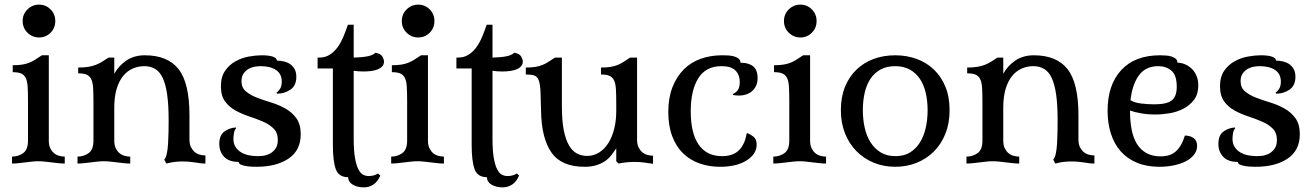

<svg xmlns="http://www.w3.org/2000/svg" viewBox="-20 -707 5681 830"><path d="M78 -616Q78 -646 99 -666.5Q120 -687 149 -687Q178 -687 198.5 -666.5Q219 -646 219 -616Q219 -586 198.5 -565.5Q178 -545 149 -545Q120 -545 99 -565.5Q78 -586 78 -616ZM191 -99Q191 -79 197.5 -66Q204 -53 213.5 -45Q223 -37 235.5 -33.5Q248 -30 260 -30V0Q248 0 233.5 -1.5Q219 -3 203 -5Q187 -7 172.5 -8.5Q158 -10 146 -10Q134 -10 119.5 -8.5Q105 -7 89 -5Q73 -3 58.5 -1.5Q44 0 32 0V-30Q59 -30 80 -45Q101 -60 101 -99V-271Q101 -308 99.5 -332.5Q98 -357 91 -370.5Q84 -384 71 -389.5Q58 -395 35 -395V-425Q60 -425 77.5 -428Q95 -431 109 -437Q123 -443 135 -451Q147 -459 161 -468H191Z M709 -187Q709 -254 702.5 -299Q696 -344 683 -371Q670 -398 650 -409.5Q630 -421 604 -421Q578 -421 554.5 -411Q531 -401 513 -379.5Q495 -358 484.5 -323.5Q474 -289 474 -241V-99Q474 -79 480.5 -66Q487 -53 496.5 -45Q506 -37 518.5 -33.5Q531 -30 543 -30V0Q531 0 516.5 -1.5Q502 -3 486 -5Q470 -7 455.5 -8.5Q441 -10 429 -10Q417 -10 402.5 -8.5Q388 -7 372 -5Q356 -3 341.5 -1.5Q327 0 315 0V-30Q342 -30 363 -45Q384 -60 384 -99V-266Q384 -303 382.5 -327.5Q381 -352 374 -365.5Q367 -379 354 -384.5Q341 -390 318 -390V-415Q343 -415 361.5 -418Q380 -421 395 -427Q410 -433 422.5 -441Q435 -449 449 -458H474V-388Q493 -423 526.5 -445.5Q560 -468 606 -468Q705 -468 752 -408Q799 -348 799 -209V-104Q799 -84 805.5 -71Q812 -58 821.5 -50Q831 -42 843.5 -38.5Q856 -35 868 -35V0Q855 0 845 -1.5Q835 -3 824.5 -4.5Q814 -6 800.5 -7.5Q787 -9 768 -9Q755 -9 738.5 -7.5Q722 -6 699 0L690 -17Q697 -24 701 -42.5Q705 -61 706.5 -85Q708 -109 708.5 -136Q709 -163 709 -187Z M1261 -375Q1261 -337 1235.5 -319.5Q1210 -302 1178 -302L1175 -307Q1182 -310 1190 -322Q1198 -334 1198 -354Q1198 -388 1173 -404.5Q1148 -421 1107 -421Q1097 -421 1083 -419Q1069 -417 1056 -410Q1043 -403 1033.5 -390Q1024 -377 1024 -356Q1024 -328 1043 -312Q1062 -296 1090.5 -285Q1119 -274 1152 -264Q1185 -254 1213.5 -238Q1242 -222 1261 -196Q1280 -170 1280 -127Q1280 -57 1227.5 -21.5Q1175 14 1089 14Q1083 14 1070 13.5Q1057 13 1044.5 11Q1032 9 1022 5Q1012 1 1012 -7Q970 -7 949 -29Q928 -51 928 -85Q928 -122 949.5 -138Q971 -154 999 -156L1001 -153Q993 -144 991 -129.5Q989 -115 989 -107Q989 -85 999 -70.5Q1009 -56 1024 -47.5Q1039 -39 1057.5 -35.5Q1076 -32 1094 -32Q1098 -32 1112.5 -33Q1127 -34 1142 -40.5Q1157 -47 1169 -61.5Q1181 -76 1181 -102Q1181 -133 1163 -151Q1145 -169 1117.5 -181Q1090 -193 1058 -203.5Q1026 -214 998.5 -229Q971 -244 953 -268.5Q935 -293 935 -334Q935 -375 953 -401Q971 -427 998 -442Q1025 -457 1055.5 -462.5Q1086 -468 1111 -468Q1143 -468 1160 -462Q1177 -456 1177 -445Q1192 -445 1207 -441.5Q1222 -438 1234 -430Q1246 -422 1253.5 -408.5Q1261 -395 1261 -375Z M1509 -109Q1509 -57 1514.5 -25Q1520 7 1529 24.5Q1538 42 1549.5 48Q1561 54 1573 54Q1587 54 1596.5 51Q1606 48 1614 43L1624 52Q1613 78 1594.5 90.5Q1576 103 1553 103Q1524 103 1504.5 91Q1485 79 1485 59Q1444 59 1431.5 24Q1419 -11 1419 -79V-411H1353V-458H1359Q1386 -458 1405.5 -470.5Q1425 -483 1439.5 -503Q1454 -523 1464.5 -548.5Q1475 -574 1484 -600H1509V-458Q1545 -459 1568.5 -463.5Q1592 -468 1603 -479Q1626 -475 1633 -462.5Q1640 -450 1640 -441Q1640 -429 1632.5 -420.5Q1625 -412 1612.5 -407Q1600 -402 1584 -400Q1568 -398 1552 -398Q1530 -398 1509 -401Z M1717 -616Q1717 -646 1738 -666.5Q1759 -687 1788 -687Q1817 -687 1837.5 -666.5Q1858 -646 1858 -616Q1858 -586 1837.5 -565.5Q1817 -545 1788 -545Q1759 -545 1738 -565.5Q1717 -586 1717 -616ZM1830 -99Q1830 -79 1836.5 -66Q1843 -53 1852.5 -45Q1862 -37 1874.5 -33.5Q1887 -30 1899 -30V0Q1887 0 1872.5 -1.5Q1858 -3 1842 -5Q1826 -7 1811.5 -8.5Q1797 -10 1785 -10Q1773 -10 1758.5 -8.5Q1744 -7 1728 -5Q1712 -3 1697.5 -1.5Q1683 0 1671 0V-30Q1698 -30 1719 -45Q1740 -60 1740 -99V-271Q1740 -308 1738.5 -332.5Q1737 -357 1730 -370.5Q1723 -384 1710 -389.5Q1697 -395 1674 -395V-425Q1699 -425 1716.5 -428Q1734 -431 1748 -437Q1762 -443 1774 -451Q1786 -459 1800 -468H1830Z M2109 -109Q2109 -57 2114.5 -25Q2120 7 2129 24.5Q2138 42 2149.5 48Q2161 54 2173 54Q2187 54 2196.5 51Q2206 48 2214 43L2224 52Q2213 78 2194.5 90.5Q2176 103 2153 103Q2124 103 2104.5 91Q2085 79 2085 59Q2044 59 2031.5 24Q2019 -11 2019 -79V-411H1953V-458H1959Q1986 -458 2005.5 -470.5Q2025 -483 2039.5 -503Q2054 -523 2064.5 -548.5Q2075 -574 2084 -600H2109V-458Q2145 -459 2168.5 -463.5Q2192 -468 2203 -479Q2226 -475 2233 -462.5Q2240 -450 2240 -441Q2240 -429 2232.5 -420.5Q2225 -412 2212.5 -407Q2200 -402 2184 -400Q2168 -398 2152 -398Q2130 -398 2109 -401Z M2644 -261Q2644 -298 2642.5 -322.5Q2641 -347 2634 -360.5Q2627 -374 2614 -379.5Q2601 -385 2578 -385V-415Q2603 -415 2620.5 -418Q2638 -421 2652 -427Q2666 -433 2678 -441Q2690 -449 2704 -458H2734V-103Q2734 -83 2740.5 -70Q2747 -57 2756.5 -49Q2766 -41 2778.5 -37.5Q2791 -34 2803 -34V1Q2780 -2 2763.5 -4.5Q2747 -7 2722 -7Q2688 -7 2654 0L2644 -10V-66Q2633 -49 2621.5 -34.5Q2610 -20 2594 -9.5Q2578 1 2557 7.5Q2536 14 2507 14Q2407 14 2364 -47.5Q2321 -109 2319 -226Q2318 -280 2316.5 -311.5Q2315 -343 2309 -359.5Q2303 -376 2290 -380.5Q2277 -385 2253 -385V-415Q2278 -415 2295.5 -418Q2313 -421 2327 -427Q2341 -433 2353 -441Q2365 -449 2379 -458H2409V-247Q2409 -186 2417 -145Q2425 -104 2439.5 -79Q2454 -54 2474 -43.5Q2494 -33 2518 -33Q2546 -33 2569.5 -47.5Q2593 -62 2609.5 -88Q2626 -114 2635 -149.5Q2644 -185 2644 -226Z M3101 -468Q3111 -468 3124.5 -467.5Q3138 -467 3150.5 -464Q3163 -461 3172 -454.5Q3181 -448 3181 -436Q3216 -436 3235.5 -420.5Q3255 -405 3255 -370Q3255 -350 3248 -335.5Q3241 -321 3230 -312Q3219 -303 3205 -298.5Q3191 -294 3177 -294Q3171 -294 3162.5 -294.5Q3154 -295 3148 -297V-301Q3162 -306 3170 -318.5Q3178 -331 3178 -353Q3178 -383 3159.5 -402Q3141 -421 3099 -421Q3031 -421 2998.5 -368.5Q2966 -316 2966 -226Q2966 -131 3000.5 -81.5Q3035 -32 3101 -32Q3149 -32 3174.5 -57.5Q3200 -83 3208 -131H3212Q3225 -126 3238 -115.5Q3251 -105 3251 -82Q3251 -41 3207.5 -13.5Q3164 14 3093 14Q3045 14 3004 -0.5Q2963 -15 2933 -44Q2903 -73 2886 -118Q2869 -163 2869 -223Q2869 -284 2887 -330Q2905 -376 2936 -407Q2967 -438 3009.5 -453Q3052 -468 3101 -468Z M3369 -616Q3369 -646 3390 -666.5Q3411 -687 3440 -687Q3469 -687 3489.5 -666.5Q3510 -646 3510 -616Q3510 -586 3489.5 -565.5Q3469 -545 3440 -545Q3411 -545 3390 -565.5Q3369 -586 3369 -616ZM3482 -99Q3482 -79 3488.5 -66Q3495 -53 3504.5 -45Q3514 -37 3526.5 -33.5Q3539 -30 3551 -30V0Q3539 0 3524.5 -1.5Q3510 -3 3494 -5Q3478 -7 3463.5 -8.5Q3449 -10 3437 -10Q3425 -10 3410.5 -8.5Q3396 -7 3380 -5Q3364 -3 3349.5 -1.5Q3335 0 3323 0V-30Q3350 -30 3371 -45Q3392 -60 3392 -99V-271Q3392 -308 3390.5 -332.5Q3389 -357 3382 -370.5Q3375 -384 3362 -389.5Q3349 -395 3326 -395V-425Q3351 -425 3368.5 -428Q3386 -431 3400 -437Q3414 -443 3426 -451Q3438 -459 3452 -468H3482Z M3850 14Q3800 14 3757.5 -3.5Q3715 -21 3683 -53Q3651 -85 3633 -130Q3615 -175 3615 -231Q3615 -288 3633 -332Q3651 -376 3683 -406.5Q3715 -437 3757.5 -452.5Q3800 -468 3850 -468Q3899 -468 3942 -452.5Q3985 -437 4017 -406.5Q4049 -376 4067 -332Q4085 -288 4085 -231Q4085 -174 4067 -129Q4049 -84 4017 -52Q3985 -20 3942 -3Q3899 14 3850 14ZM3851 -32Q3888 -32 3914 -48Q3940 -64 3957 -91.5Q3974 -119 3982 -155Q3990 -191 3990 -231Q3990 -270 3982 -305Q3974 -340 3957 -365.5Q3940 -391 3913.5 -406Q3887 -421 3850 -421Q3813 -421 3786.5 -406.5Q3760 -392 3743 -366.5Q3726 -341 3718 -306Q3710 -271 3710 -231Q3710 -191 3718 -155Q3726 -119 3743.5 -91.5Q3761 -64 3787.5 -48Q3814 -32 3851 -32Z M4552 -187Q4552 -254 4545.5 -299Q4539 -344 4526 -371Q4513 -398 4493 -409.5Q4473 -421 4447 -421Q4421 -421 4397.5 -411Q4374 -401 4356 -379.5Q4338 -358 4327.5 -323.5Q4317 -289 4317 -241V-99Q4317 -79 4323.5 -66Q4330 -53 4339.5 -45Q4349 -37 4361.5 -33.5Q4374 -30 4386 -30V0Q4374 0 4359.5 -1.5Q4345 -3 4329 -5Q4313 -7 4298.5 -8.5Q4284 -10 4272 -10Q4260 -10 4245.5 -8.5Q4231 -7 4215 -5Q4199 -3 4184.5 -1.5Q4170 0 4158 0V-30Q4185 -30 4206 -45Q4227 -60 4227 -99V-266Q4227 -303 4225.5 -327.5Q4224 -352 4217 -365.5Q4210 -379 4197 -384.5Q4184 -390 4161 -390V-415Q4186 -415 4204.5 -418Q4223 -421 4238 -427Q4253 -433 4265.5 -441Q4278 -449 4292 -458H4317V-388Q4336 -423 4369.5 -445.5Q4403 -468 4449 -468Q4548 -468 4595 -408Q4642 -348 4642 -209V-104Q4642 -84 4648.5 -71Q4655 -58 4664.5 -50Q4674 -42 4686.5 -38.5Q4699 -35 4711 -35V0Q4698 0 4688 -1.5Q4678 -3 4667.5 -4.5Q4657 -6 4643.5 -7.5Q4630 -9 4611 -9Q4598 -9 4581.5 -7.5Q4565 -6 4542 0L4533 -17Q4540 -24 4544 -42.5Q4548 -61 4549.5 -85Q4551 -109 4551.5 -136Q4552 -163 4552 -187Z M4998 -31Q5013 -31 5028 -34.5Q5043 -38 5056.5 -47.5Q5070 -57 5081.5 -74.5Q5093 -92 5102 -121Q5125 -121 5140 -110Q5155 -99 5155 -76Q5155 -55 5141.5 -38Q5128 -21 5105.5 -9.5Q5083 2 5053.5 8Q5024 14 4992 14Q4937 14 4895 -3.5Q4853 -21 4825 -52.5Q4797 -84 4782.5 -129Q4768 -174 4768 -228Q4768 -340 4827 -404Q4886 -468 4995 -468Q5008 -468 5021 -467Q5034 -466 5045 -462.5Q5056 -459 5063 -452.5Q5070 -446 5070 -436Q5085 -436 5100.5 -430Q5116 -424 5129.5 -412Q5143 -400 5151.5 -381.5Q5160 -363 5160 -337Q5160 -300 5142 -276Q5124 -252 5096.5 -237.5Q5069 -223 5036.5 -217.5Q5004 -212 4975 -212Q4942 -212 4913.5 -217Q4885 -222 4865 -229V-225Q4865 -183 4872 -147Q4879 -111 4894.5 -85.5Q4910 -60 4935.5 -45.5Q4961 -31 4998 -31ZM4987 -421Q4933 -421 4904 -382Q4875 -343 4867 -274Q4884 -263 4913.5 -259.5Q4943 -256 4970 -256Q5024 -256 5045.5 -273Q5067 -290 5067 -332Q5067 -382 5044 -401.5Q5021 -421 4987 -421Z M5580 -375Q5580 -337 5554.5 -319.5Q5529 -302 5497 -302L5494 -307Q5501 -310 5509 -322Q5517 -334 5517 -354Q5517 -388 5492 -404.5Q5467 -421 5426 -421Q5416 -421 5402 -419Q5388 -417 5375 -410Q5362 -403 5352.5 -390Q5343 -377 5343 -356Q5343 -328 5362 -312Q5381 -296 5409.5 -285Q5438 -274 5471 -264Q5504 -254 5532.5 -238Q5561 -222 5580 -196Q5599 -170 5599 -127Q5599 -57 5546.5 -21.5Q5494 14 5408 14Q5402 14 5389 13.5Q5376 13 5363.5 11Q5351 9 5341 5Q5331 1 5331 -7Q5289 -7 5268 -29Q5247 -51 5247 -85Q5247 -122 5268.5 -138Q5290 -154 5318 -156L5320 -153Q5312 -144 5310 -129.5Q5308 -115 5308 -107Q5308 -85 5318 -70.5Q5328 -56 5343 -47.5Q5358 -39 5376.5 -35.5Q5395 -32 5413 -32Q5417 -32 5431.5 -33Q5446 -34 5461 -40.5Q5476 -47 5488 -61.5Q5500 -76 5500 -102Q5500 -133 5482 -151Q5464 -169 5436.5 -181Q5409 -193 5377 -203.5Q5345 -214 5317.5 -229Q5290 -244 5272 -268.5Q5254 -293 5254 -334Q5254 -375 5272 -401Q5290 -427 5317 -442Q5344 -457 5374.5 -462.5Q5405 -468 5430 -468Q5462 -468 5479 -462Q5496 -456 5496 -445Q5511 -445 5526 -441.5Q5541 -438 5553 -430Q5565 -422 5572.5 -408.5Q5580 -395 5580 -375Z"/></svg>

Font: Milonga
Style: Regular
Weight: 400
Designer: Pablo Impallari, Brenda Gallo, Rodrigo Fuenzalida
Foundry: Pablo Impallari, Brenda Gallo, Rodrigo Fuenzalida
Version: Version 1.000; ttfautohint (v0.93) -l 8 -r 50 -G 200 -x 14 -